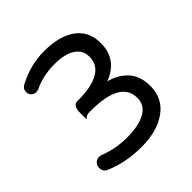

<svg xmlns="http://www.w3.org/2000/svg" viewBox="-187 -834 987 987"><g transform="rotate(-45 306.5 -340.5)"><path d="M541 -178.7Q541 -89.8 471.2 -39.6Q401.4 10.7 287.1 10.7Q175.8 10.7 83 -28.3Q56.6 -39.1 56.6 -66.4Q56.6 -84 67.9 -96.2Q79.1 -108.4 96.7 -108.4Q105.5 -108.4 115.2 -104.5Q186.5 -76.2 270.5 -76.2Q351.6 -76.2 400.9 -102.5Q450.2 -128.9 450.2 -183.6Q450.2 -305.7 235.4 -305.7H219.7Q203.1 -305.7 187.5 -290Q187.5 -305.7 187.5 -337.9Q187.5 -389.6 219.7 -389.6H225.6Q324.2 -389.6 375 -419.4Q425.8 -449.2 425.8 -506.8Q425.8 -554.7 385.7 -581.1Q345.7 -607.4 272.5 -607.4Q189.5 -607.4 121.1 -575.2Q111.3 -571.3 103.5 -571.3Q88.9 -571.3 77.6 -582Q66.4 -592.8 66.4 -608.4Q66.4 -630.9 86.9 -642.6Q179.7 -692.4 280.3 -692.4Q392.6 -692.4 454.6 -646.5Q516.6 -600.6 516.6 -515.6Q516.6 -396.5 400.4 -352.5Q461.9 -337.9 501.5 -294.9Q541 -252 541 -178.7Z"/></g></svg>

Font: YuPearl-Regular
Style: Regular
Weight: 400
Designer: Max Yao
Foundry: Max-Everyday
Version: Version 1.011; ttfautohint (v1.8.3)